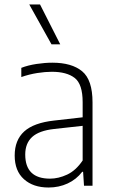

<svg xmlns="http://www.w3.org/2000/svg" viewBox="-20 -828 503 856"><path d="M196.5 8Q128 8 86.8 -29Q45.5 -66 45.5 -134.5Q45.5 -203.5 88 -242Q130.5 -280.5 221 -290.5L348.5 -305V-372.5Q348.5 -453 313 -480.5Q277.5 -508 211 -508Q182 -508 146.5 -502.5Q111 -497 75 -484.5V-525.5Q104.5 -537 142.5 -542.8Q180.5 -548.5 213.5 -548.5Q300 -548.5 346.2 -510.2Q392.5 -472 392.5 -371.5V0H354.5L350.5 -62H346.5Q320.5 -28 281.5 -10Q242.5 8 196.5 8ZM92.5 -139Q92.5 -31.5 203 -31.5Q240.5 -31.5 279.2 -49.5Q318 -67.5 348.5 -112.5V-267L221.5 -253Q154 -245.5 123.2 -217.2Q92.5 -189 92.5 -139ZM209.5 -630.5 110.5 -808H158.5L248.5 -630.5Z"/></svg>

Font: Encode Sans SemiCondensed SemiCondensed ExtraLight
Style: Regular
Weight: 200
Width: 4
Designer: Multiple Designers
Foundry: Impallari Type
Version: Version 3.000; ttfautohint (v1.8.3) -l 8 -r 50 -G 200 -x 14 